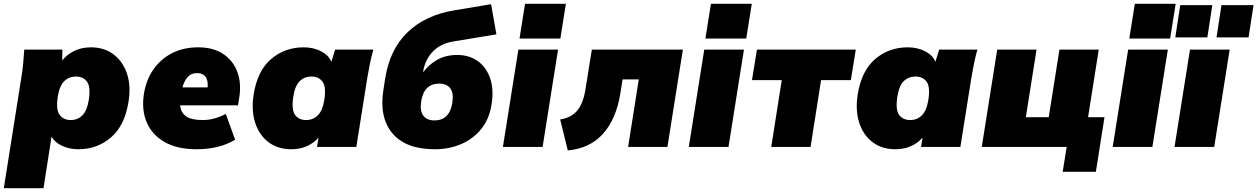

<svg xmlns="http://www.w3.org/2000/svg" viewBox="-36 -770 6588 1006"><path d="M0 0ZM-16 216 76 -365Q82 -401 85.5 -437.5Q89 -474 91 -510H291L290 -453Q314 -484 352.5 -503Q391 -522 440 -522Q510 -522 559 -485Q608 -448 629.5 -383.5Q651 -319 637 -235Q617 -111 545 -49.5Q473 12 375 12Q327 12 289 -6Q251 -24 234 -54L192 216ZM334 -141Q371 -141 395.5 -165.5Q420 -190 429 -245Q440 -315 420 -342Q400 -369 362 -369Q326 -369 301 -345Q276 -321 267 -265Q256 -195 276.5 -168Q297 -141 334 -141Z M705 0ZM994 12Q893 12 827 -25.5Q761 -63 733 -128.5Q705 -194 718 -278Q730 -352 768 -406.5Q806 -461 865.5 -491.5Q925 -522 1002 -522Q1082 -522 1134 -487Q1186 -452 1208 -392Q1230 -332 1217 -255L1211 -218H908Q911 -181 938.5 -161Q966 -141 1025 -141Q1056 -141 1084.5 -148.5Q1113 -156 1147 -173L1196 -38Q1153 -12 1102 0Q1051 12 994 12ZM997 -387Q965 -387 946.5 -365.5Q928 -344 920 -312H1052Q1055 -351 1040 -369Q1025 -387 997 -387Z M1280 0ZM1490 12Q1420 12 1371 -25Q1322 -62 1301 -127Q1280 -192 1293 -275Q1313 -400 1385 -461Q1457 -522 1555 -522Q1607 -522 1647 -501Q1687 -480 1700 -446L1720 -510H1920Q1910 -474 1902.5 -437.5Q1895 -401 1889 -365L1831 0H1625L1633 -49Q1609 -21 1572.5 -4.5Q1536 12 1490 12ZM1568 -141Q1604 -141 1629 -165.5Q1654 -190 1663 -245Q1674 -315 1654 -342Q1634 -369 1596 -369Q1559 -369 1534.5 -345Q1510 -321 1501 -265Q1490 -195 1510 -168Q1530 -141 1568 -141Z M2243 12Q2090 12 2020 -71.5Q1950 -155 1973 -300L1983 -363Q2007 -512 2100 -601.5Q2193 -691 2345 -716L2537 -748L2565 -590L2341 -553Q2272 -542 2232 -500Q2192 -458 2182 -400L2181 -391Q2210 -431 2254.5 -456.5Q2299 -482 2360 -482Q2422 -482 2466.5 -450.5Q2511 -419 2531.5 -361.5Q2552 -304 2540 -225Q2528 -146 2485 -93.5Q2442 -41 2379 -14.5Q2316 12 2243 12ZM2240 -139Q2319 -139 2334 -231Q2342 -283 2323 -307.5Q2304 -332 2266 -332Q2186 -332 2171 -240Q2163 -188 2182.5 -163.5Q2202 -139 2240 -139Z M2599 0ZM2686 -568 2715 -750H2929L2900 -568ZM2599 0 2680 -510H2888L2807 0Z M2939 18 2899 -144Q2958 -153 2989.5 -192Q3021 -231 3032 -305L3065 -510H3542L3461 0H3255L3311 -354H3226L3214 -278Q3192 -145 3123 -68.5Q3054 8 2939 18Z M3573 0ZM3660 -568 3689 -750H3903L3874 -568ZM3573 0 3654 -510H3862L3781 0Z M4005 0 4060 -350H3904L3930 -510H4448L4422 -350H4266L4211 0Z M4445 0ZM4655 12Q4585 12 4536 -25Q4487 -62 4466 -127Q4445 -192 4458 -275Q4478 -400 4550 -461Q4622 -522 4720 -522Q4772 -522 4812 -501Q4852 -480 4865 -446L4885 -510H5085Q5075 -474 5067.5 -437.5Q5060 -401 5054 -365L4996 0H4790L4798 -49Q4774 -21 4737.5 -4.5Q4701 12 4655 12ZM4733 -141Q4769 -141 4794 -165.5Q4819 -190 4828 -245Q4839 -315 4819 -342Q4799 -369 4761 -369Q4724 -369 4699.5 -345Q4675 -321 4666 -265Q4655 -195 4675 -168Q4695 -141 4733 -141Z M5532 130 5553 0H5108L5189 -510H5395L5339 -156H5459L5515 -510H5721L5665 -156H5751L5706 130Z M5794 0ZM5881 -568 5910 -750H6124L6095 -568ZM5794 0 5875 -510H6083L6002 0Z M6118 0ZM6118 0 6199 -510H6407L6326 0ZM6338 -574 6364 -743H6532L6506 -574ZM6122 -574 6148 -743H6316L6290 -574Z"/></svg>

Font: Winston Black
Style: Italic
Weight: 900
Italic angle: -9°
Designer: Original fonts by Vernon Adams / Changes by Cristiano Sobral
Foundry: VOriginal fonts by Vernon Adams / Changes by Cristiano Sobral
Version: Version 2.503;July 17, 2020;FontCreator 13.0.0.2655 64-bit